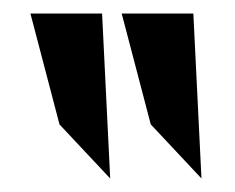

<svg xmlns="http://www.w3.org/2000/svg" viewBox="-20 -797 347 284"><path d="M25 -777 68 -613 143 -533 131 -777ZM160 -777 203 -613 278 -533 266 -777Z"/></svg>

Font: Charger EcoBold
Style: Bold
Weight: 1000
Designer: Jasper
Foundry: Cannot Into Space Fonts
Version: Version 1.1